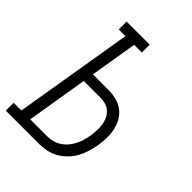

<svg xmlns="http://www.w3.org/2000/svg" viewBox="-241 -843 951 951"><g transform="rotate(45 235.0 -367.5)"><path d="M-30 0V-55H24L128 -680H81V-735H243V-680H189L148 -432H258Q286 -432 313 -425Q340 -418 361 -402Q382 -386 395 -363Q408 -340 414 -313Q420 -286 419 -257.5Q418 -229 414 -201Q409 -176 401.5 -150.5Q394 -125 381 -101.5Q368 -78 348.5 -58Q329 -38 305.5 -24.5Q282 -11 256 -5.5Q230 0 205 0ZM86 -55H205Q224 -55 243 -60Q262 -65 279 -76Q296 -87 309 -102.5Q322 -118 331 -135.5Q340 -153 345.5 -172Q351 -191 354 -209Q357 -229 358 -248.5Q359 -268 356.5 -287Q354 -306 346.5 -323Q339 -340 326 -352.5Q313 -365 295 -371Q277 -377 258 -377H139Z"/></g></svg>

Font: Iosevka Slab Light Oblique
Style: Regular
Weight: 300
Italic angle: -9°
Monospace: yes
Designer: Belleve Invis
Foundry: Belleve Invis
Version: Version 11.1.1; ttfautohint (v1.8.3)